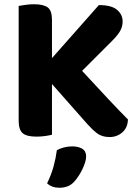

<svg xmlns="http://www.w3.org/2000/svg" viewBox="-20 -636 644 905"><path d="M225 -1Q214 2 194 5Q174 8 152 8Q105 8 86.5 -8.5Q68 -25 68 -67V-608Q79 -610 99.5 -613Q120 -616 140 -616Q185 -616 205 -601Q225 -586 225 -542V-362L446 -612Q506 -612 532 -589.5Q558 -567 558 -535Q558 -511 546.5 -490.5Q535 -470 509 -444L367 -302Q436 -227 491.5 -168Q547 -109 583 -73Q582 -34 556.5 -12Q531 10 497 10Q460 10 436.5 -8.5Q413 -27 391 -52L225 -240ZM331 219Q316 236 298 242.5Q280 249 260 249Q224 249 202 228Q222 187 232.5 148.5Q243 110 248 72Q262 64 281 59Q300 54 320 54Q349 54 367.5 65Q386 76 386 102Q386 114 381 130Q376 146 368 162.5Q360 179 350 194Q340 209 331 219Z"/></svg>

Font: Baloo Bhaina 2
Style: Bold
Weight: 700
Designer: Yesha Goshar, Manish Minz, Shuchita Grover and Ek Type
Foundry: Ek Type
Version: Version 1.640;hotconv 1.0.111;makeotfexe 2.5.65597; ttfautoh